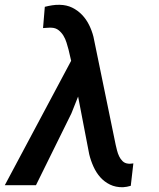

<svg xmlns="http://www.w3.org/2000/svg" viewBox="-52 -766 659 794"><path d="M96.7 0H-32.2L242.2 -514.6L231.4 -561Q228 -574.2 223.1 -589.8Q218.3 -605.5 210.2 -618.7Q202.1 -631.8 190.4 -641.1Q178.7 -650.4 162.1 -651.4Q153.3 -651.9 144 -651.1Q134.8 -650.4 126 -649.9L133.3 -737.8Q148.4 -741.7 163.8 -744.1Q179.2 -746.6 194.8 -746.1Q223.6 -745.6 246.6 -734.4Q269.5 -723.1 287.1 -704.8Q304.7 -686.5 316.4 -662.8Q328.1 -639.2 334.5 -613.8L426.3 -167.5Q428.7 -157.2 431.9 -144.3Q435.1 -131.3 440.7 -119.6Q446.3 -107.9 455.1 -99.4Q463.9 -90.8 477.1 -89.4Q482.4 -88.4 488.3 -89.1Q494.1 -89.8 499.5 -90.3L488.8 2.4Q480.5 4.9 472.7 6.3Q464.8 7.8 456.5 8.3Q426.3 8.8 402.8 -2.7Q379.4 -14.2 362.5 -33.2Q345.7 -52.2 334.5 -77.1Q323.2 -102.1 316.9 -128.4L271 -366.7L243.2 -296.9Z"/></svg>

Font: Roboto Mono Medium
Style: Italic
Weight: 500
Designer: Google
Version: Version 2.000985; 2015; ttfautohint (v1.3)